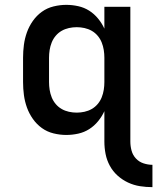

<svg xmlns="http://www.w3.org/2000/svg" viewBox="-20 -548 648 791"><path d="M608 223Q582 223 556.5 219Q531 215 507.5 204Q484 193 464.5 175.5Q445 158 432.5 135Q420 112 415 86.5Q410 61 410 35V-90Q400 -68 384 -48.5Q368 -29 347.5 -16Q327 -3 302.5 2.5Q278 8 253 8Q227 8 200.5 1.5Q174 -5 152.5 -20.5Q131 -36 115.5 -58Q100 -80 91 -105Q82 -130 78.5 -156.5Q75 -183 75 -210V-310Q75 -337 78.5 -363.5Q82 -390 91 -415Q100 -440 115.5 -462Q131 -484 152.5 -499.5Q174 -515 200.5 -521.5Q227 -528 253 -528Q278 -528 302.5 -522.5Q327 -517 347.5 -504Q368 -491 384 -471.5Q400 -452 410 -430V-520H517V35Q517 54 522 72.5Q527 91 540 105Q553 119 571.5 125Q590 131 608 131ZM296 -84Q312 -84 328 -87.5Q344 -91 358 -99Q372 -107 382.5 -119.5Q393 -132 399 -147Q405 -162 407.5 -178Q410 -194 410 -210V-310Q410 -326 407.5 -342Q405 -358 399 -373Q393 -388 382.5 -400.5Q372 -413 358 -421Q344 -429 328 -432.5Q312 -436 296 -436Q280 -436 264 -432.5Q248 -429 234 -421Q220 -413 209.5 -400.5Q199 -388 193 -373Q187 -358 184.5 -342Q182 -326 182 -310V-210Q182 -194 184.5 -178Q187 -162 193 -147Q199 -132 209.5 -119.5Q220 -107 234 -99Q248 -91 264 -87.5Q280 -84 296 -84Z"/></svg>

Font: Iosevka Aile Semibold
Style: Regular
Weight: 600
Designer: Belleve Invis
Foundry: Belleve Invis
Version: Version 31.1.0; ttfautohint (v1.8.4)